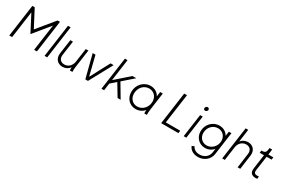

<svg xmlns="http://www.w3.org/2000/svg" viewBox="124 -2194 5653 3851"><g transform="rotate(30 2950.0 -268.5)"><path d="M57 0H122L209 -622L409 -238H412L717 -610L632 0H697L801 -745H746L422 -351L216 -745H161Z M874 0H935L1041 -757H980Z M1292 12C1360 12 1421 -19 1458 -71C1457 -49 1457 -27 1459 0H1519C1517 -42 1518 -72 1524 -113L1582 -531H1522L1477 -214C1463 -117 1395 -47 1301 -47C1219 -47 1164 -101 1178 -200L1225 -531H1165L1118 -204C1099 -69 1181 12 1292 12Z M1818 0H1879L2167 -531H2096L1858 -83L1747 -531H1682Z M2192 0H2253L2276 -166L2399 -276L2565 0H2636L2448 -317L2692 -531H2604L2289 -255L2359 -757H2298Z M2986 12C3064 12 3137 -22 3184 -80C3182 -52 3182 -28 3183 0H3243C3242 -41 3243 -73 3249 -120L3306 -531H3245L3230 -421C3193 -496 3117 -543 3021 -543C2862 -543 2741 -408 2741 -246C2741 -100 2841 12 2986 12ZM2805 -244C2805 -374 2896 -483 3022 -483C3128 -483 3209 -403 3209 -286C3209 -157 3114 -48 2988 -48C2880 -48 2805 -131 2805 -244Z M3574 0H3974L3982 -60H3647L3743 -745H3678Z M4096 0H4157L4231 -531H4171ZM4174 -700C4171 -676 4188 -656 4212 -656C4237 -656 4260 -676 4263 -700C4267 -725 4249 -745 4224 -745C4200 -745 4178 -725 4174 -700Z M4550 220C4688 220 4805 126 4823 -6L4896 -531H4836L4821 -425C4784 -496 4709 -543 4616 -543C4460 -543 4340 -413 4340 -257C4340 -113 4443 -8 4581 -8C4658 -8 4729 -42 4775 -99L4763 -10C4747 106 4646 161 4555 161C4466 161 4410 122 4387 66L4332 89C4359 164 4436 220 4550 220ZM4404 -257C4404 -382 4497 -483 4617 -483C4725 -483 4800 -401 4800 -294C4800 -173 4704 -68 4584 -68C4478 -68 4404 -150 4404 -257Z M4988 0H5049L5093 -318C5106 -414 5177 -484 5269 -484C5351 -484 5405 -428 5391 -332L5345 0H5406L5452 -335C5469 -460 5390 -543 5278 -543C5212 -543 5151 -514 5114 -464L5154 -757H5094Z M5757 6C5765 6 5787 6 5802 2L5806 -54C5796 -52 5779 -51 5766 -51C5696 -51 5689 -94 5696 -139L5743 -474H5858L5866 -531H5751L5768 -655H5707L5699 -600C5694 -558 5666 -531 5626 -531H5591L5582 -474H5682L5636 -143C5623 -47 5666 6 5757 6Z"/></g></svg>

Font: Mluvka Light
Style: Italic
Weight: 300
Italic angle: -8°
Designer: Modified by Jiří Krblich, Original typeface by Gumpita Rahayu
Foundry: Gumpita Rahayu & Jiří Krblich
Version: Version 2.000;Glyphs 3.1.1 (3134)